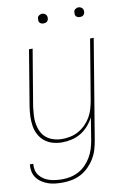

<svg xmlns="http://www.w3.org/2000/svg" viewBox="-102 -757 701 1040"><g transform="rotate(-10 248.5 -237.0)"><path d="M157 223Q136 223 116 221Q96 219 77.5 212.5Q59 206 43 195.5Q27 185 15.5 169.5Q4 154 0 135Q-4 116 -2 95H17Q15 113 19 130Q23 147 33.5 160Q44 173 58 182Q72 191 88.5 196Q105 201 123 203Q141 205 158 205Q181 205 204 200Q227 195 248.5 183.5Q270 172 287.5 154Q305 136 317.5 114.5Q330 93 337 70.5Q344 48 348 25L368 -99Q356 -75 337 -53.5Q318 -32 294.5 -18Q271 -4 244.5 2Q218 8 192 8Q165 8 140.5 1Q116 -6 96.5 -21.5Q77 -37 65 -59.5Q53 -82 49 -107.5Q45 -133 46 -159.5Q47 -186 51 -213L102 -520H122L70 -210Q67 -186 65.5 -162Q64 -138 68 -115Q72 -92 82 -71.5Q92 -51 109.5 -37Q127 -23 149.5 -16.5Q172 -10 196 -10Q218 -10 241.5 -15Q265 -20 286 -32Q307 -44 324.5 -61.5Q342 -79 354 -100Q366 -121 372.5 -143.5Q379 -166 383 -189L438 -520H458L367 28Q363 53 355.5 78Q348 103 334 126Q320 149 300.5 168.5Q281 188 257 200.5Q233 213 207.5 218Q182 223 157 223ZM404 -644Q398 -644 392.5 -646Q387 -648 383 -652.5Q379 -657 378.5 -663.5Q378 -670 379 -676Q379 -681 381.5 -685Q384 -689 388 -691.5Q392 -694 396 -695.5Q400 -697 405 -697Q411 -697 416.5 -694.5Q422 -692 426 -687.5Q430 -683 431 -676.5Q432 -670 431 -664Q430 -659 427.5 -655Q425 -651 421.5 -648.5Q418 -646 413.5 -645Q409 -644 404 -644ZM204 -644Q198 -644 192.5 -646Q187 -648 183 -652.5Q179 -657 178.5 -663.5Q178 -670 179 -676Q179 -681 181.5 -685Q184 -689 188 -691.5Q192 -694 196 -695.5Q200 -697 205 -697Q211 -697 216.5 -694.5Q222 -692 226 -687.5Q230 -683 231 -676.5Q232 -670 231 -664Q230 -659 227.5 -655Q225 -651 221.5 -648.5Q218 -646 213.5 -645Q209 -644 204 -644Z"/></g></svg>

Font: Iosevka Thin
Style: Italic
Weight: 100
Italic angle: -9°
Monospace: yes
Designer: Belleve Invis
Foundry: Belleve Invis
Version: Version 32.5.0; ttfautohint (v1.8.4)